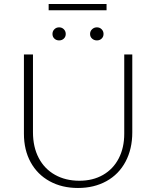

<svg xmlns="http://www.w3.org/2000/svg" viewBox="-20 -929 776 955"><path d="M99 -264V-658H144V-271Q144 -198 172.5 -143.5Q201 -89 253.5 -59.5Q306 -30 375 -30Q442 -30 492.5 -59Q543 -88 570.5 -141Q598 -194 598 -264V-658H638V-271Q638 -188 604.5 -125Q571 -62 509.5 -28Q448 6 368 6Q288 6 227 -27.5Q166 -61 132.5 -122Q99 -183 99 -264ZM222 -909H510V-878H222ZM241 -760Q241 -774 250.5 -783.5Q260 -793 274 -793Q288 -793 297.5 -783.5Q307 -774 307 -760Q307 -746 297.5 -737Q288 -728 274 -728Q260 -728 250.5 -737Q241 -746 241 -760ZM428 -760Q428 -774 438 -783.5Q448 -793 462 -793Q476 -793 485.5 -783.5Q495 -774 495 -760Q495 -746 485.5 -737Q476 -728 462 -728Q448 -728 438 -737Q428 -746 428 -760Z"/></svg>

Font: Ysabeau Light
Style: Regular
Weight: 300
Designer: Christian Thalmann (Catharsis Fonts)
Version: Version 0.003